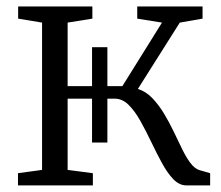

<svg xmlns="http://www.w3.org/2000/svg" viewBox="-20 -562 670 582"><path d="M34.5 0V-37L107.5 -47V-493.5L35 -505.5V-542.5H260V-505.5L185 -493.5V-301H351L471 -493.5L396 -505.5V-542.5H594V-505.5L525 -493.5L398 -292.5Q422.5 -284.5 441.5 -264.8Q460.5 -245 476.5 -218.8Q492.5 -192.5 506 -164.2Q519.5 -136 531.8 -110.8Q544 -85.5 557 -68.2Q570 -51 584 -46.5L617 -37V0H545Q523.5 0 505.2 -19Q487 -38 470.8 -68Q454.5 -98 438.5 -131.5Q422.5 -165 405.8 -195Q389 -225 370 -244Q351 -263 327 -263H185V-47L261.5 -37V0ZM259 -130V-419H305.5V-130Z"/></svg>

Font: Merriweather 48pt Light
Style: Regular
Weight: 300
Version: Version 2.100